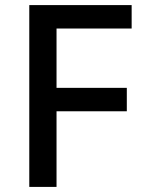

<svg xmlns="http://www.w3.org/2000/svg" viewBox="-20 -734 568 754"><path d="M202 0H95V-714H497V-622H202V-389H478V-297H202Z"/></svg>

Font: Noto Sans Telugu Medium
Style: Regular
Weight: 500
Designer: Jelle Bosma - Monotype Design Team
Foundry: Monotype Imaging Inc.
Version: Version 2.005; ttfautohint (v1.8.4.7-5d5b)